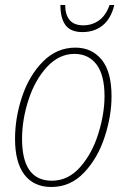

<svg xmlns="http://www.w3.org/2000/svg" viewBox="-20 -736 505 766"><path d="M40 -182Q40 -267 68.5 -351.5Q97 -436 152 -491Q207 -546 281 -546Q346 -546 385.5 -498Q425 -450 425 -352Q425 -274 397.5 -189.5Q370 -105 315.5 -47.5Q261 10 185 10Q115 10 77.5 -39Q40 -88 40 -182ZM397 -352Q397 -437 365 -479Q333 -521 277 -521Q216 -521 168 -469.5Q120 -418 94 -338.5Q68 -259 68 -182Q68 -15 187 -15Q252 -15 300 -69.5Q348 -124 372.5 -203.5Q397 -283 397 -352ZM221 -716H240Q241 -635 312 -635Q348 -635 375.5 -655Q403 -675 417 -716H436Q423 -662 390 -635Q357 -608 309 -608Q262 -608 241.5 -635.5Q221 -663 221 -716Z"/></svg>

Font: Noto Serif NarrowThin
Style: Italic
Weight: 250
Width: 4
Italic angle: -12°
Designer: Monotype Design Team
Foundry: Monotype Imaging Inc.
Version: Version 1.001